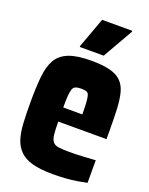

<svg xmlns="http://www.w3.org/2000/svg" viewBox="-166 -909 836 1078"><g transform="rotate(20 252.0 -370.5)"><path d="M288 84Q212 84 165 71Q118 58 90.5 31Q63 4 50.5 -35.5Q38 -75 35 -129Q32 -183 32 -251Q32 -342 38.5 -406Q45 -470 68 -510Q91 -550 140 -569.5Q189 -589 275 -589Q343 -589 387 -577.5Q431 -566 455 -541Q479 -516 489 -476.5Q499 -437 501.5 -381Q504 -325 504 -251V-204H216Q216 -157 219 -128.5Q222 -100 233 -86Q244 -72 267 -68.5Q290 -65 331 -65Q350 -65 373 -65.5Q396 -66 425.5 -68Q455 -70 488 -72V63Q465 68 432.5 73.5Q400 79 362.5 81.5Q325 84 288 84ZM329 -271V-288Q329 -334 327 -361Q325 -388 320.5 -401.5Q316 -415 304 -418.5Q292 -422 274 -422Q254 -422 241.5 -417Q229 -412 224 -398Q219 -384 217 -357Q215 -330 215 -288H342ZM186 -639V-645L252 -825H432V-819L329 -639Z"/></g></svg>

Font: Farlight84_Sys_V01
Style: Bold
Weight: 700
Designer: Monotype Design Team, Nadine Chahine and Nizar Qandah
Foundry: Monotype Imaging Inc.
Version: Version 2.004;October 31, 2024;FontCreator 14.0.0.2814 64-bi